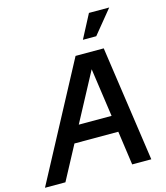

<svg xmlns="http://www.w3.org/2000/svg" viewBox="-164 -1024 975 1125"><g transform="rotate(-15 323.5 -461.5)"><path d="M-32 0H92L202 -206H468L497 0H613L512 -700H341ZM407 -780H488L605 -923H482ZM255 -306 412 -600 454 -306Z"/></g></svg>

Font: Uncut Sans Semibold Italic
Style: Regular
Weight: 600
Italic angle: -11°
Designer: Kasper Nordkvist
Foundry: UNCUT.wtf
Version: Version 1.304;Glyphs 3.2 (3246)